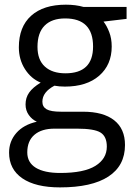

<svg xmlns="http://www.w3.org/2000/svg" viewBox="-20 -565 588 825"><path d="M523.9 -535.2V-483.9L424.8 -472.2Q438.5 -455.1 449.2 -427.5Q460 -399.9 460 -365.2Q460 -286.6 406.2 -239.7Q352.5 -192.9 258.8 -192.9Q234.9 -192.9 213.9 -196.8Q162.1 -169.4 162.1 -127.9Q162.1 -106 180.2 -95.5Q198.2 -85 242.2 -85H336.9Q423.8 -85 470.5 -48.3Q517.1 -11.7 517.1 58.1Q517.1 147 445.8 193.6Q374.5 240.2 237.8 240.2Q132.8 240.2 75.9 201.2Q19 162.1 19 90.8Q19 42 50.3 6.3Q81.5 -29.3 138.2 -42Q117.7 -51.3 103.8 -70.8Q89.8 -90.3 89.8 -116.2Q89.8 -145.5 105.5 -167.5Q121.1 -189.5 154.8 -210Q113.3 -227.1 87.2 -268.1Q61 -309.1 61 -361.8Q61 -449.7 113.8 -497.3Q166.5 -544.9 263.2 -544.9Q305.2 -544.9 338.9 -535.2ZM97.2 89.8Q97.2 133.3 133.8 155.8Q170.4 178.2 238.8 178.2Q340.8 178.2 389.9 147.7Q439 117.2 439 64.9Q439 21.5 412.1 4.6Q385.3 -12.2 311 -12.2H213.9Q158.7 -12.2 127.9 14.2Q97.2 40.5 97.2 89.8ZM141.1 -363.8Q141.1 -307.6 172.9 -278.8Q204.6 -250 261.2 -250Q379.9 -250 379.9 -365.2Q379.9 -485.8 259.8 -485.8Q202.6 -485.8 171.9 -455.1Q141.1 -424.3 141.1 -363.8Z"/></svg>

Font: f0_58959 
Style: Regular
Weight: 400
Foundry: Ascender Corporation
Version: Version 1.10